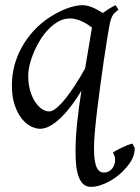

<svg xmlns="http://www.w3.org/2000/svg" viewBox="-20 -477 540 741"><path d="M169.9 -46.9Q182.6 -46.9 199.7 -61.5Q216.8 -76.2 235.4 -99.9Q253.9 -123.5 272.9 -153.3Q292 -183.1 308.6 -213.4L335 -370.6Q327.1 -376.5 317.9 -382.6Q308.6 -388.7 297.9 -393.8Q287.1 -398.9 275.1 -402.3Q263.2 -405.8 250 -405.8Q227.5 -405.8 207 -394.8Q186.5 -383.8 168.7 -365.7Q150.9 -347.7 136.2 -324.5Q121.6 -301.3 111.1 -276.6Q100.6 -252 94.7 -228Q88.9 -204.1 88.9 -185.1Q88.9 -153.3 96.2 -127.9Q103.5 -102.5 115.2 -84.5Q127 -66.4 141.4 -56.6Q155.8 -46.9 169.9 -46.9ZM437 -439.9Q428.7 -433.1 423.1 -427.7Q417.5 -422.4 413.6 -415.3Q409.7 -408.2 406.7 -397.9Q403.8 -387.7 400.9 -371.1Q398.4 -357.4 393.1 -324.5Q387.7 -291.5 381.3 -248Q375 -204.6 368.2 -155Q361.3 -105.5 355.7 -58.8Q350.1 -12.2 346.4 27.6Q342.8 67.4 342.8 91.3Q342.8 111.8 344.2 129.6Q345.7 147.5 349.9 160.6Q354 173.8 361.6 181.4Q369.1 189 381.8 189Q391.1 189 399.2 184.8Q407.2 180.7 412.6 174.1Q418 167.5 421.1 158.7Q424.3 149.9 424.3 140.6Q424.3 131.3 422.1 125.2Q419.9 119.1 416 111.3Q420.9 107.9 429.9 103Q439 98.1 449.7 93Q460.4 87.9 471.4 83.5Q482.4 79.1 491.2 77.1L500 94.2Q500 117.7 488.8 139.2Q477.5 160.6 453.1 185.1Q444.8 193.4 431.6 203.6Q418.5 213.9 402.1 222.9Q385.7 231.9 367.4 238Q349.1 244.1 330.6 244.1Q311.5 244.1 300 232.2Q288.6 220.2 282.2 201.2Q275.9 182.1 273.7 158Q271.5 133.8 271.5 109.4Q271.5 56.6 277.8 -3.9Q284.2 -64.5 294.4 -127.4Q277.3 -98.6 257.6 -72Q237.8 -45.4 217 -24.9Q196.3 -4.4 175.3 7.8Q154.3 20 134.8 20Q118.7 20 99.6 10.7Q80.6 1.5 64.2 -18.8Q47.9 -39.1 36.9 -71Q25.9 -103 25.9 -148.9Q25.9 -187.5 35.9 -224.9Q45.9 -262.2 64.9 -296.1Q84 -330.1 111.1 -359.4Q138.2 -388.7 172.9 -411.1Q186.5 -419.9 202.1 -428.2Q217.8 -436.5 234.1 -442.9Q250.5 -449.2 266.8 -453.1Q283.2 -457 298.8 -457Q309.6 -457 320.1 -454.1Q330.6 -451.2 340.6 -446.8Q350.6 -442.4 359.6 -437Q368.7 -431.6 377 -426.8Q388.2 -435.1 400.4 -442.9Q412.6 -450.7 425.8 -457Z"/></svg>

Font: Gentium Plus
Style: Italic
Weight: 400
Italic angle: -8°
Designer: J. Victor Gaultney, Annie Olsen, Iska Routamaa
Foundry: SIL International
Version: Version 1.510